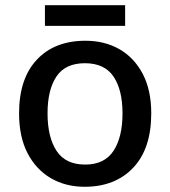

<svg xmlns="http://www.w3.org/2000/svg" viewBox="-20 -705 651 735"><path d="M559 -271Q559 -136 490 -63Q421 10 304 10Q231 10 174.5 -23Q118 -56 85.5 -118.5Q53 -181 53 -271Q53 -404 121 -476.5Q189 -549 307 -549Q381 -549 437.5 -516.5Q494 -484 526.5 -422Q559 -360 559 -271ZM162 -271Q162 -180 196.5 -127.5Q231 -75 306 -75Q380 -75 414.5 -127.5Q449 -180 449 -271Q449 -361 414.5 -412Q380 -463 305 -463Q230 -463 196 -412Q162 -361 162 -271ZM459 -685V-606H152V-685Z"/></svg>

Font: Noto Sans Lao Medium
Style: Regular
Weight: 500
Designer: Monotype Design Team
Foundry: Monotype Imaging Inc.
Version: Version 2.003; ttfautohint (v1.8.4.7-5d5b)